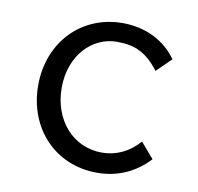

<svg xmlns="http://www.w3.org/2000/svg" viewBox="-61 -529 622 603"><g transform="rotate(10 250.0 -227.5)"><path d="M285 11C349 11 405 -13 450 -61L408 -110C375 -73 335 -54 289 -54C197 -54 130 -130 130 -233C130 -338 199 -405 276 -405C335 -405 372 -387 411 -336L457 -381C420 -434 358 -466 284 -466C152 -466 56 -365 56 -228C56 -90 152 11 285 11Z"/></g></svg>

Font: Inconsolata
Style: Regular
Weight: 400
Monospace: yes
Designer: Raph Levien, Cyreal, Brenton Simpson
Foundry: Raph Levien, Cyreal, Google
Version: Version 3.100